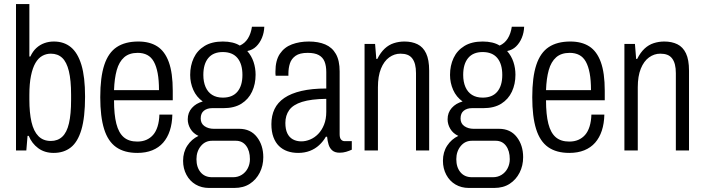

<svg xmlns="http://www.w3.org/2000/svg" viewBox="-20 -743 3477 948"><path d="M245 12Q200 12 168.5 -11.5Q137 -35 122 -72H116L110 0H59V-723H125V-464H130Q142 -490 159.5 -506Q177 -522 199 -530Q221 -538 246 -538Q296 -538 330 -510Q364 -482 382 -422.5Q400 -363 400 -266Q400 -164 382 -103Q364 -42 329.5 -15Q295 12 245 12ZM231 -47Q265 -47 287.5 -68Q310 -89 320.5 -134Q331 -179 331 -250V-275Q331 -347 320 -392Q309 -437 287 -457.5Q265 -478 231 -478Q208 -478 188.5 -467Q169 -456 155 -432Q141 -408 133 -369Q125 -330 125 -274V-252Q125 -186 135.5 -140.5Q146 -95 169.5 -71Q193 -47 231 -47Z M658 12Q594 12 553.5 -16.5Q513 -45 494 -106Q475 -167 475 -263Q475 -362 495 -422.5Q515 -483 556.5 -510.5Q598 -538 663 -538Q719 -538 756.5 -514Q794 -490 813.5 -436.5Q833 -383 833 -295V-248H543Q543 -177 554.5 -132Q566 -87 591 -65.5Q616 -44 658 -44Q683 -44 702.5 -52.5Q722 -61 736 -77Q750 -93 758 -118.5Q766 -144 767 -177H831Q830 -133 818.5 -98Q807 -63 785.5 -38.5Q764 -14 732 -1Q700 12 658 12ZM543 -298H765Q765 -347 758.5 -381.5Q752 -416 739.5 -438.5Q727 -461 707 -471.5Q687 -482 660 -482Q618 -482 593 -460Q568 -438 556.5 -397Q545 -356 543 -298Z M1012 185Q975 185 946 168Q917 151 900.5 120Q884 89 884 51Q884 8 905 -24Q926 -56 960 -72Q934 -84 920.5 -106.5Q907 -129 907 -154Q907 -187 927.5 -210Q948 -233 981 -242Q950 -264 934.5 -299Q919 -334 919 -373Q919 -419 936.5 -456.5Q954 -494 990 -516Q1026 -538 1080 -538Q1106 -538 1127 -533Q1148 -528 1164 -518Q1189 -529 1204 -553Q1219 -577 1224 -611H1285Q1284 -582 1273.5 -556.5Q1263 -531 1245 -513.5Q1227 -496 1201 -491Q1222 -467 1232 -437Q1242 -407 1242 -374Q1242 -328 1224.5 -290.5Q1207 -253 1172 -231Q1137 -209 1083 -209H1027Q1003 -209 987 -196.5Q971 -184 971 -158Q971 -133 990 -120Q1009 -107 1036 -107H1161Q1217 -107 1248.5 -66.5Q1280 -26 1280 33Q1280 75 1262.5 109.5Q1245 144 1213.5 164.5Q1182 185 1137 185ZM1027 132H1131Q1155 132 1174 120Q1193 108 1203.5 87.5Q1214 67 1214 43Q1214 2 1195.5 -23Q1177 -48 1144 -48H1027Q993 -48 971.5 -21.5Q950 5 950 43Q950 83 970.5 107.5Q991 132 1027 132ZM1080 -261Q1128 -261 1152.5 -290.5Q1177 -320 1177 -373Q1177 -427 1152.5 -456.5Q1128 -486 1080 -486Q1033 -486 1008.5 -456.5Q984 -427 984 -373Q984 -339 995 -313.5Q1006 -288 1027.5 -274.5Q1049 -261 1080 -261Z M1452 12Q1423 12 1399 3.5Q1375 -5 1357.5 -22Q1340 -39 1330 -66Q1320 -93 1320 -130Q1320 -172 1335.5 -204.5Q1351 -237 1384 -259.5Q1417 -282 1468.5 -294Q1520 -306 1591 -306V-387Q1591 -418 1582.5 -439Q1574 -460 1554 -471Q1534 -482 1499 -482Q1460 -482 1439.5 -467.5Q1419 -453 1411.5 -430Q1404 -407 1404 -379V-369H1341Q1340 -374 1340 -379Q1340 -384 1340 -390Q1340 -445 1362 -477.5Q1384 -510 1421.5 -524Q1459 -538 1505 -538Q1552 -538 1586 -523.5Q1620 -509 1638.5 -476.5Q1657 -444 1657 -390V-80Q1657 -62 1664 -54Q1671 -46 1682 -46H1717V-4Q1704 2 1689 6.5Q1674 11 1657 11Q1634 11 1621 0Q1608 -11 1602.5 -29Q1597 -47 1595 -68H1589Q1576 -45 1556 -26.5Q1536 -8 1510 2Q1484 12 1452 12ZM1468 -45Q1489 -45 1511 -54Q1533 -63 1551 -81.5Q1569 -100 1580 -127.5Q1591 -155 1591 -191V-255Q1516 -254 1471.5 -240Q1427 -226 1408 -199.5Q1389 -173 1389 -136Q1389 -105 1398.5 -85Q1408 -65 1426 -55Q1444 -45 1468 -45Z M1780 0V-526H1832L1838 -452H1843Q1859 -484 1879.5 -503Q1900 -522 1925 -530Q1950 -538 1977 -538Q2014 -538 2041.5 -524.5Q2069 -511 2084 -479.5Q2099 -448 2099 -394V0H2034V-382Q2034 -406 2029.5 -424Q2025 -442 2015.5 -454.5Q2006 -467 1991.5 -472.5Q1977 -478 1957 -478Q1927 -478 1901.5 -459.5Q1876 -441 1861 -404Q1846 -367 1846 -312V0Z M2295 185Q2258 185 2229 168Q2200 151 2183.5 120Q2167 89 2167 51Q2167 8 2188 -24Q2209 -56 2243 -72Q2217 -84 2203.5 -106.5Q2190 -129 2190 -154Q2190 -187 2210.5 -210Q2231 -233 2264 -242Q2233 -264 2217.5 -299Q2202 -334 2202 -373Q2202 -419 2219.5 -456.5Q2237 -494 2273 -516Q2309 -538 2363 -538Q2389 -538 2410 -533Q2431 -528 2447 -518Q2472 -529 2487 -553Q2502 -577 2507 -611H2568Q2567 -582 2556.5 -556.5Q2546 -531 2528 -513.5Q2510 -496 2484 -491Q2505 -467 2515 -437Q2525 -407 2525 -374Q2525 -328 2507.5 -290.5Q2490 -253 2455 -231Q2420 -209 2366 -209H2310Q2286 -209 2270 -196.5Q2254 -184 2254 -158Q2254 -133 2273 -120Q2292 -107 2319 -107H2444Q2500 -107 2531.5 -66.5Q2563 -26 2563 33Q2563 75 2545.5 109.5Q2528 144 2496.5 164.5Q2465 185 2420 185ZM2310 132H2414Q2438 132 2457 120Q2476 108 2486.5 87.5Q2497 67 2497 43Q2497 2 2478.5 -23Q2460 -48 2427 -48H2310Q2276 -48 2254.5 -21.5Q2233 5 2233 43Q2233 83 2253.5 107.5Q2274 132 2310 132ZM2363 -261Q2411 -261 2435.5 -290.5Q2460 -320 2460 -373Q2460 -427 2435.5 -456.5Q2411 -486 2363 -486Q2316 -486 2291.5 -456.5Q2267 -427 2267 -373Q2267 -339 2278 -313.5Q2289 -288 2310.5 -274.5Q2332 -261 2363 -261Z M2791 12Q2727 12 2686.5 -16.5Q2646 -45 2627 -106Q2608 -167 2608 -263Q2608 -362 2628 -422.5Q2648 -483 2689.5 -510.5Q2731 -538 2796 -538Q2852 -538 2889.5 -514Q2927 -490 2946.5 -436.5Q2966 -383 2966 -295V-248H2676Q2676 -177 2687.5 -132Q2699 -87 2724 -65.5Q2749 -44 2791 -44Q2816 -44 2835.5 -52.5Q2855 -61 2869 -77Q2883 -93 2891 -118.5Q2899 -144 2900 -177H2964Q2963 -133 2951.5 -98Q2940 -63 2918.5 -38.5Q2897 -14 2865 -1Q2833 12 2791 12ZM2676 -298H2898Q2898 -347 2891.5 -381.5Q2885 -416 2872.5 -438.5Q2860 -461 2840 -471.5Q2820 -482 2793 -482Q2751 -482 2726 -460Q2701 -438 2689.5 -397Q2678 -356 2676 -298Z M3063 0V-526H3115L3121 -452H3126Q3142 -484 3162.5 -503Q3183 -522 3208 -530Q3233 -538 3260 -538Q3297 -538 3324.5 -524.5Q3352 -511 3367 -479.5Q3382 -448 3382 -394V0H3317V-382Q3317 -406 3312.5 -424Q3308 -442 3298.5 -454.5Q3289 -467 3274.5 -472.5Q3260 -478 3240 -478Q3210 -478 3184.5 -459.5Q3159 -441 3144 -404Q3129 -367 3129 -312V0Z"/></svg>

Font: Archivo Condensed Light
Style: Regular
Weight: 300
Width: 3
Designer: Hector Gatti
Foundry: Omnibus-Type
Version: Version 2.001